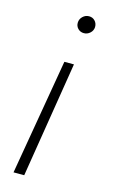

<svg xmlns="http://www.w3.org/2000/svg" viewBox="-115 -594 496 825"><g transform="rotate(15 133.5 -181.0)"><path d="M34.4 184.7 122.5 -330.6H165.1L82 184.7ZM174.7 -547.2Q191.1 -547.2 201.3 -536Q211.6 -524.9 211.3 -508.9Q210.6 -492.9 198.7 -482.1Q186.8 -471.2 171.2 -471.2Q155.2 -471.2 144.5 -482.2Q133.9 -493.3 134.6 -508.9Q135.3 -524.9 147.2 -536Q159.1 -547.2 174.7 -547.2Z"/></g></svg>

Font: Inter Extra Light  BETA
Style: Italic
Weight: 200
Italic angle: 9.39999°
Designer: Rasmus Andersson
Foundry: rsms
Version: Version 3.011;git-f93a4a705